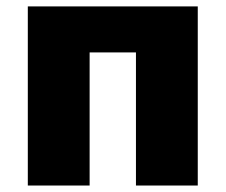

<svg xmlns="http://www.w3.org/2000/svg" viewBox="-20 -573 697 593"><path d="M590.8 -553.2V0H399.9V-411.1H256.8V0H65.9V-553.2Z"/></svg>

Font: OpenSans-ExtraBold
Style: Regular
Weight: 800
Foundry: Ascender Corporation
Version: Version 1.10